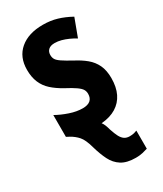

<svg xmlns="http://www.w3.org/2000/svg" viewBox="-200 -631 801 946"><g transform="rotate(-30 201.0 -158.5)"><path d="M282 240Q231 240 201 221Q171 202 154 168Q137 134 124 88Q111 41 93.5 21Q76 1 51 -13Q47 -15 42 -17.5Q37 -20 34 -22V-146Q66 -128 104.5 -115Q143 -102 177 -102Q206 -102 220.5 -114.5Q235 -127 235 -151Q235 -165 228.5 -176Q222 -187 203 -200.5Q184 -214 146 -234Q110 -254 84.5 -277Q59 -300 46 -331Q33 -362 33 -403Q33 -476 81 -516.5Q129 -557 211 -557Q254 -557 291 -546Q328 -535 366 -514L328 -412Q310 -423 291 -431.5Q272 -440 253.5 -445Q235 -450 216 -450Q193 -450 181 -439Q169 -428 169 -409Q169 -395 175 -384.5Q181 -374 199.5 -361.5Q218 -349 254 -329Q291 -310 317.5 -288Q344 -266 358.5 -235.5Q373 -205 373 -161Q373 -110 355.5 -74Q338 -38 304 -17Q270 4 220 8Q227 17 231.5 28.5Q236 40 240 55Q249 83 258 100Q267 117 279 125Q291 133 308 133Q323 133 333 130.5Q343 128 350 125V228Q338 232 320.5 236Q303 240 282 240Z"/></g></svg>

Font: Noto Sans Display Condensed
Style: Bold
Weight: 700
Width: 3
Designer: Monotype Design Team
Foundry: Monotype Imaging Inc.
Version: Version 2.003